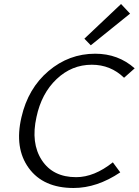

<svg xmlns="http://www.w3.org/2000/svg" viewBox="-20 -932 692 958"><path d="M433 -706 401 -739 584 -912 629 -864ZM347 6Q196 6 123.5 -93.5Q51 -193 87 -347Q120 -491 222 -577.5Q324 -664 455 -664Q570 -664 652 -591L599 -544Q532 -609 438 -609Q338 -609 262.5 -537.5Q187 -466 162 -348Q133 -218 188.5 -133Q244 -48 360 -48Q450 -48 543 -122L580 -72Q464 6 347 6Z"/></svg>

Font: EauTest
Style: Italic
Weight: 400
Italic angle: -12°
Designer: Christian Thalmann (Catharsis Fonts)
Version: Version 0.001;PS 000.001;hotconv 1.0.88;makeotf.lib2.5.64775